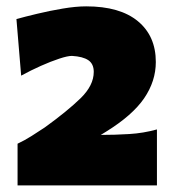

<svg xmlns="http://www.w3.org/2000/svg" viewBox="-20 -929 544 598"><path d="M34.7 -351.6V-481.4Q55.7 -491.2 78.6 -505.6Q101.6 -520 119.6 -532.2Q189.9 -583 231 -623Q272 -663.1 272 -705.1Q272 -730 255.1 -741.5Q238.3 -752.9 204.1 -754.9Q190.4 -754.9 164.6 -746.3Q138.7 -737.8 107.4 -723.9Q76.2 -710 45.9 -693.4L31.2 -869.6Q57.6 -877 96.2 -886.2Q134.8 -895.5 175.5 -902.3Q216.3 -909.2 248.5 -909.2Q353.5 -909.2 409.4 -863Q465.3 -816.9 465.3 -735.8Q465.3 -676.3 429 -623Q392.6 -569.8 310.5 -519L293.9 -508.8Q337.9 -508.8 382.3 -511.5Q426.8 -514.2 468.8 -525.9V-351.6Z"/></svg>

Font: Pinar-DS1-FD Black
Style: Regular
Weight: 900
Designer: Amin Abedi
Version: Version 2.000